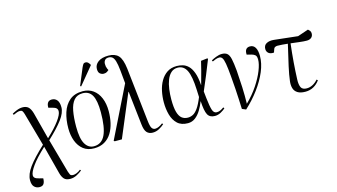

<svg xmlns="http://www.w3.org/2000/svg" viewBox="-106 -1166 3121 1779"><g transform="rotate(-15 1454.5 -276.0)"><path d="M84 230Q55 230 34.5 210.5Q14 191 14 146Q14 89 63 22Q112 -45 215 -141L125 -461Q119 -480 112.5 -489.5Q106 -499 91 -499Q74 -499 60 -493.5Q46 -488 25 -479L19 -491Q35 -501 64 -513Q93 -525 121 -525Q155 -525 175.5 -507Q196 -489 209 -444L276 -187Q354 -260 395 -316.5Q436 -373 436 -404Q436 -422 425.5 -432.5Q415 -443 388 -450L352 -459Q350 -488 362 -506.5Q374 -525 402 -525Q432 -525 451 -502.5Q470 -480 470 -433Q470 -380 422 -316Q374 -252 282 -166L373 160Q378 176 384.5 189Q391 202 414 202Q427 202 446 195Q465 188 486 171L494 180Q474 197 443 213.5Q412 230 380 230Q338 230 319.5 208.5Q301 187 292 152L221 -120Q132 -37 91 21Q50 79 50 109Q50 124 61 134Q72 144 101 151L137 160Q137 192 125.5 211Q114 230 84 230Z M666 14Q604 14 563 -18Q522 -50 501.5 -104.5Q481 -159 481 -226Q481 -309 502.5 -376.5Q524 -444 571.5 -484.5Q619 -525 698 -525Q755 -525 797 -495Q839 -465 861.5 -411Q884 -357 884 -285Q884 -227 872 -173.5Q860 -120 834 -77.5Q808 -35 766 -10.5Q724 14 666 14ZM669 -5Q743 -5 777 -76.5Q811 -148 811 -294Q811 -406 782.5 -456.5Q754 -507 692 -507Q639 -507 609 -472Q579 -437 567 -373Q555 -309 555 -222Q555 -108 585.5 -56.5Q616 -5 669 -5ZM697 -572 688 -577 754 -736Q763 -756 770 -766Q777 -776 793 -776Q807 -776 816 -767Q825 -758 834 -744V-738Z M1228 14Q1192 14 1171.5 -8.5Q1151 -31 1145 -88L1109 -409H1106L934 0H866L857 -6L1098 -495L1086 -621Q1080 -680 1070.5 -711Q1061 -742 1046.5 -753.5Q1032 -765 1011 -765Q986 -765 974.5 -750.5Q963 -736 963 -716Q963 -700 965 -690.5Q967 -681 973 -666L980 -653Q974 -647 962 -639Q950 -631 930 -631Q912 -631 895.5 -643.5Q879 -656 879 -689Q879 -730 914.5 -756Q950 -782 1013 -782Q1076 -782 1108.5 -747.5Q1141 -713 1152 -620L1209 -107Q1215 -50 1227 -32.5Q1239 -15 1259 -15Q1276 -15 1295 -24Q1314 -33 1332 -47L1340 -37Q1318 -17 1289 -1.5Q1260 14 1228 14Z M1566 14Q1502 14 1465.5 -20.5Q1429 -55 1413.5 -110.5Q1398 -166 1398 -230Q1398 -284 1409 -336.5Q1420 -389 1444.5 -431.5Q1469 -474 1507 -499.5Q1545 -525 1600 -525Q1628 -525 1656.5 -517Q1685 -509 1709.5 -485.5Q1734 -462 1751 -416.5Q1768 -371 1773 -296H1774Q1797 -376 1809 -424Q1821 -472 1831 -513L1890 -520L1899 -516Q1869 -439 1841 -371.5Q1813 -304 1782 -232L1789 -166Q1798 -85 1809.5 -50Q1821 -15 1849 -15Q1867 -15 1884 -22.5Q1901 -30 1918 -43L1926 -32Q1911 -18 1883 -2Q1855 14 1824 14Q1775 14 1755.5 -22Q1736 -58 1731 -152H1730Q1714 -110 1691 -72Q1668 -34 1637 -10Q1606 14 1566 14ZM1579 -36Q1603 -36 1626.5 -47.5Q1650 -59 1674.5 -93Q1699 -127 1726 -194L1723 -264Q1718 -394 1690 -451Q1662 -508 1604 -508Q1566 -508 1540.5 -484.5Q1515 -461 1500 -422.5Q1485 -384 1478.5 -336Q1472 -288 1472 -238Q1472 -161 1484.5 -117Q1497 -73 1521 -54.5Q1545 -36 1579 -36Z M2118 31 2081 15Q2079 -32 2077 -78Q2075 -124 2071.5 -177.5Q2068 -231 2062 -301Q2055 -384 2047.5 -426.5Q2040 -469 2029 -484Q2018 -499 2002 -499Q1984 -499 1966.5 -492.5Q1949 -486 1935 -479L1929 -491Q1946 -501 1976 -513Q2006 -525 2032 -525Q2065 -525 2083.5 -509.5Q2102 -494 2111 -454Q2120 -414 2127 -339Q2133 -260 2136.5 -178Q2140 -96 2138 -19Q2204 -83 2250 -152.5Q2296 -222 2320.5 -284Q2345 -346 2345 -387Q2345 -419 2332.5 -430.5Q2320 -442 2298 -448L2254 -459Q2250 -525 2303 -525Q2336 -525 2353 -496.5Q2370 -468 2370 -415Q2370 -345 2337.5 -267.5Q2305 -190 2248 -113Q2191 -36 2118 31Z M2693 14Q2644 14 2617 -3.5Q2590 -21 2581.5 -51Q2573 -81 2578 -119Q2584 -173 2602 -254.5Q2620 -336 2649 -458Q2622 -461 2596.5 -463Q2571 -465 2550 -465Q2536 -465 2525.5 -458.5Q2515 -452 2508 -425L2504 -412Q2470 -409 2452 -424Q2434 -439 2434 -464Q2434 -500 2462 -515Q2490 -530 2532 -526L2759 -501L2862 -536Q2872 -528 2879.5 -518.5Q2887 -509 2887 -494Q2887 -468 2870.5 -454Q2854 -440 2827 -440Q2797 -440 2757 -445Q2717 -450 2674 -455Q2663 -361 2656.5 -278Q2650 -195 2647 -115Q2645 -66 2658 -39.5Q2671 -13 2712 -13Q2771 -13 2820 -68L2830 -59Q2806 -25 2771 -5.5Q2736 14 2693 14Z"/></g></svg>

Font: Literata 72pt Light
Style: Italic
Weight: 300
Italic angle: -2°
Designer: Latin by Veronika Burian and Jose Scaglione. Greek by Irene Vlachou. Cyrillic by Vera Evstafieva
Foundry: TypeTogether
Version: Version 3.002